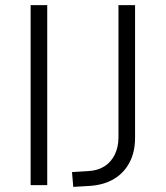

<svg xmlns="http://www.w3.org/2000/svg" viewBox="-20 -725 649 752"><path d="M100 0V-705H165V0ZM267 7 262 -51 327 -55Q363 -57 389 -73.5Q415 -90 429.5 -119.5Q444 -149 444 -187V-705H509V-185Q509 -130 487.5 -89Q466 -48 427 -24.5Q388 -1 334 3Z"/></svg>

Font: Nunito Sans 10pt Light
Style: Regular
Weight: 300
Designer: Vernon Adams
Foundry: Vernon Adams
Version: Version 3.101;gftools[0.9.27]